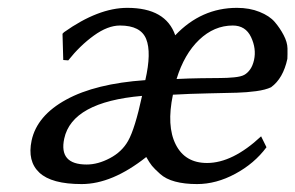

<svg xmlns="http://www.w3.org/2000/svg" viewBox="-20 -459 752 489"><path d="M341.8 -214.8Q163.6 -199.2 143.6 -106Q129.4 -40 200.7 -40Q229.5 -40 260 -56.2Q290.5 -72.3 306.2 -100.1Q323.7 -130.9 341.8 -214.8ZM429.7 -257.8Q459.5 -259.3 492.2 -259.8Q524.9 -260.3 541.5 -260.3Q558.1 -260.3 575.9 -262Q593.8 -263.7 602.1 -268.3Q610.4 -272.9 616.9 -282Q623.5 -291 627 -306.2Q633.3 -335 619.4 -364.5Q605.5 -394 572.8 -394Q525.4 -394 487.3 -357.7Q449.2 -321.3 429.7 -257.8ZM285.6 -394Q254.4 -394 219 -368.4Q183.6 -342.8 153.8 -305.2L141.1 -306.2L139.2 -373L143.1 -377Q230.5 -439 304.2 -439Q402.3 -439 426.3 -369.1Q492.7 -439 583.5 -439Q615.7 -439 641.1 -428.7Q666.5 -418.5 679.7 -403.1Q692.9 -387.7 702.4 -369.6Q711.9 -351.6 712.2 -335.7Q712.4 -319.8 711.9 -309.1Q701.2 -259.3 670.4 -236.8Q656.2 -230 632.1 -226.8Q607.9 -223.6 583.3 -222.9Q558.6 -222.2 510 -221.2Q461.4 -220.2 420.4 -217.8Q403.8 -138.2 427.5 -91.1Q451.2 -43.9 507.3 -43.9Q572.3 -43.9 645 -111.8L658.7 -84Q627.9 -42.5 579.3 -16.4Q530.8 9.8 481.9 9.8Q449.7 9.8 426 3.4Q402.3 -2.9 387.7 -16.1Q373 -29.3 366.9 -36.9Q360.8 -44.4 352.5 -59.1Q265.6 9.8 188 9.8Q111.3 9.8 80.3 -19.3Q49.3 -48.3 60.5 -101.1Q74.2 -164.6 148.7 -205.3Q223.1 -246.1 350.1 -254.9Q366.2 -325.2 352.3 -359.6Q338.4 -394 285.6 -394Z"/></svg>

Font: Linux Biolinum O
Style: Italic
Weight: 400
Italic angle: -12°
Designer: Philipp H. Poll
Foundry: Philipp H. Poll
Version: Version 1.1.3